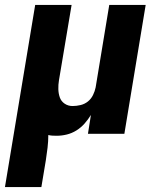

<svg xmlns="http://www.w3.org/2000/svg" viewBox="-35 -540 655 775"><path d="M-15 215 107 -520H254L203 -216Q200 -198 200.5 -180Q201 -162 206.5 -146.5Q212 -131 226 -121.5Q240 -112 258 -112Q274 -112 290.5 -116Q307 -120 320 -130.5Q333 -141 340.5 -156.5Q348 -172 351 -187L406 -520H553L467 0H320L332 -76Q321 -58 306.5 -41.5Q292 -25 273.5 -13.5Q255 -2 234.5 3Q214 8 194 8Q185 8 176.5 7.5Q168 7 160 5Q160 30 157 56Q154 82 150 107L132 215Z"/></svg>

Font: Iosevka Heavy Extended Oblique
Style: Regular
Weight: 900
Width: 7
Italic angle: -9°
Monospace: yes
Designer: Belleve Invis
Foundry: Belleve Invis
Version: Version 32.5.0; ttfautohint (v1.8.4)